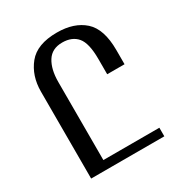

<svg xmlns="http://www.w3.org/2000/svg" viewBox="-170 -846 913 968"><g transform="rotate(-30 286.5 -362.0)"><path d="M507 -50H181V-504Q181 -578 209 -622.5Q237 -667 297 -667Q354 -667 384 -631.5Q414 -596 414 -504V-415H515V-498Q515 -620 457 -672Q399 -724 299 -724Q183 -724 132 -661Q81 -598 81 -506V0H507Z"/></g></svg>

Font: Noto Serif Armenian ExtraCondensed Semi
Style: Regular
Weight: 600
Width: 3
Designer: Monotype Design Team
Foundry: Monotype Imaging Inc.
Version: Version 1.901